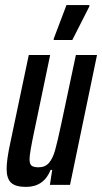

<svg xmlns="http://www.w3.org/2000/svg" viewBox="-20 -726 401 754"><path d="M6 -63Q6 -98 20 -163L93 -510H177L115 -213Q96 -124 96 -101Q96 -82 104 -75.5Q112 -69 132 -69Q157 -69 172 -86Q187 -103 196.5 -136.5Q206 -170 222 -246L278 -510H361L255 0H176L185 -59H179Q152 8 82 8Q41 8 23.5 -8.5Q6 -25 6 -63ZM191 -569V-574L241 -706H331V-701L264 -569Z"/></svg>

Font: Saira Ultra Condensed SemiBold
Style: Italic
Weight: 600
Width: 1
Italic angle: -12°
Designer: Hector Gatti with collaboration of the Omnibus-Type team
Foundry: Omnibus-Type
Version: Version 1.001; ttfautohint (v1.8)